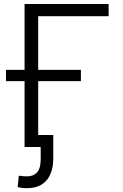

<svg xmlns="http://www.w3.org/2000/svg" viewBox="-20 -748 625 977"><path d="M532.7 -727.5V-665.5H174.3V0H105V-727.5ZM10.7 -335V-392.6H391.6V-335ZM117.2 209.5Q89.8 209.5 69.8 203.6L75.7 146Q85.4 147.5 96.2 148.4Q106.9 149.4 118.2 149.4Q150.4 149.4 168.7 128.9Q187 108.4 187 64V0H144.5V-61H251V56.6Q251 130.4 216.6 169.9Q182.1 209.5 117.2 209.5Z"/></svg>

Font: Inter Light
Style: Regular
Weight: 300
Designer: Rasmus Andersson
Foundry: rsms
Version: Version 4.000;git-a52131595